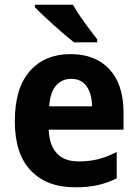

<svg xmlns="http://www.w3.org/2000/svg" viewBox="-20 -786 586 816"><path d="M280 -556Q386 -556 445.5 -491Q505 -426 505 -308V-235H187Q189 -170 221 -135Q253 -100 314 -100Q360 -100 397.5 -109.5Q435 -119 476 -140V-28Q438 -9 396.5 0.5Q355 10 298 10Q179 10 111 -61Q43 -132 43 -270Q43 -411 106.5 -483.5Q170 -556 280 -556ZM283 -451Q243 -451 218 -422Q193 -393 189 -334H371Q371 -386 348.5 -418.5Q326 -451 283 -451ZM290 -766Q302 -744 321 -716.5Q340 -689 359.5 -663Q379 -637 393 -619V-606H295Q278 -619 255 -638.5Q232 -658 207.5 -680Q183 -702 162 -722Q141 -742 128 -756V-766Z"/></svg>

Font: Noto Sans Hebrew SemiCondensed
Style: Bold
Weight: 700
Width: 4
Designer: Monotype Design Team
Foundry: Monotype Imaging Inc.
Version: Version 2.004; ttfautohint (v1.8.4.7-5d5b)